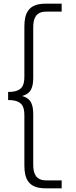

<svg xmlns="http://www.w3.org/2000/svg" viewBox="-20 -820 410 1040"><path d="M225 200H314V157H230C175 157 160 121 160 73V-198C160 -251 150 -287 99 -300C150 -313 160 -349 160 -402V-673C160 -721 175 -757 230 -757H314V-800H225C132 -800 112 -745 112 -676V-406C112 -355 99 -322 24 -322V-278C99 -278 112 -245 112 -194V76C112 145 132 200 225 200Z"/></svg>

Font: Aspekta 200
Style: Regular
Weight: 200
Designer: Ivo Dolenc
Version: Version 2.000